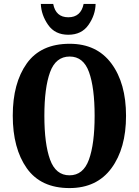

<svg xmlns="http://www.w3.org/2000/svg" viewBox="-20 -948 707 978"><path d="M334 10Q473 10 547.5 -91Q622 -192 622 -358Q622 -524 547.5 -624.5Q473 -725 335 -725Q188 -725 116.5 -625Q45 -525 45 -359Q45 -192 116.5 -91Q188 10 334 10ZM334 -55Q264 -55 235 -135Q206 -215 206 -358Q206 -501 235 -580.5Q264 -660 335 -660Q405 -660 433.5 -580.5Q462 -501 462 -358Q462 -215 433 -135Q404 -55 334 -55ZM328 -771Q396 -771 431 -821.5Q466 -872 467 -928H406Q392 -860 328 -860Q264 -860 251 -928H188Q190 -872 225 -821.5Q260 -771 328 -771Z"/></svg>

Font: Noto Serif ExtraCondensed Extra
Style: Regular
Weight: 800
Width: 3
Designer: Monotype Design Team
Foundry: Monotype Imaging Inc.
Version: Version 1.002